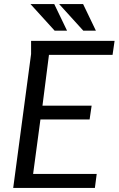

<svg xmlns="http://www.w3.org/2000/svg" viewBox="-20 -925 584 945"><path d="M133 -724H544L534 -655H221L189 -405H431L421 -337H179L143 -69H456L447 0H45L133 -659ZM389 -905 452 -774H390L271 -905ZM247 -905 310 -774H249L130 -905Z"/></svg>

Font: Rosario
Style: Italic
Weight: 400
Italic angle: -8.05°
Designer: Hector Gatti
Foundry: Omnibus Type
Version: Version 1.201